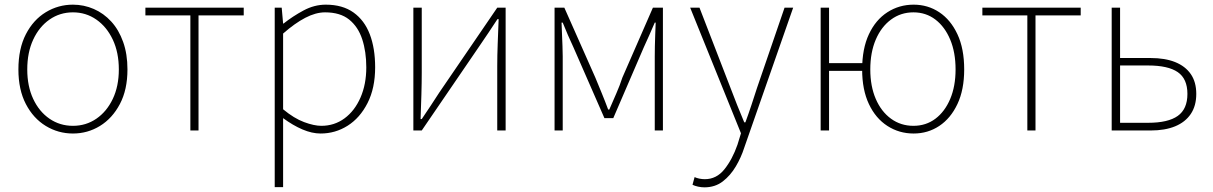

<svg xmlns="http://www.w3.org/2000/svg" viewBox="-20 -560 5204 824"><path d="M293 13Q230 13 176.5 -19.5Q123 -52 91 -113.5Q59 -175 59 -262Q59 -351 91 -413Q123 -475 176.5 -507.5Q230 -540 293 -540Q340 -540 382.5 -521.5Q425 -503 457.5 -467.5Q490 -432 508.5 -380Q527 -328 527 -262Q527 -175 494.5 -113.5Q462 -52 409 -19.5Q356 13 293 13ZM293 -20Q349 -20 393.5 -50.5Q438 -81 464 -135.5Q490 -190 490 -262Q490 -335 464 -390Q438 -445 393.5 -476Q349 -507 293 -507Q237 -507 192.5 -476Q148 -445 122.5 -390Q97 -335 97 -262Q97 -190 122.5 -135.5Q148 -81 192.5 -50.5Q237 -20 293 -20Z M797 0V-494H604V-527H1026V-494H832V0Z M1159 243V-527H1189L1195 -459H1197Q1236 -490 1282.5 -515Q1329 -540 1378 -540Q1450 -540 1497 -506.5Q1544 -473 1567 -413Q1590 -353 1590 -271Q1590 -182 1557.5 -118Q1525 -54 1472 -20.5Q1419 13 1356 13Q1319 13 1278 -4.5Q1237 -22 1195 -53V46V243ZM1359 -20Q1415 -20 1458.5 -52Q1502 -84 1527 -141Q1552 -198 1552 -271Q1552 -338 1534.5 -391.5Q1517 -445 1478.5 -476Q1440 -507 1375 -507Q1335 -507 1290 -483.5Q1245 -460 1195 -416V-91Q1242 -52 1285 -36Q1328 -20 1359 -20Z M1754 0V-527H1790V-249Q1790 -206 1788.5 -154Q1787 -102 1785 -49H1790Q1807 -74 1828.5 -106.5Q1850 -139 1866 -164L2114 -527H2150V0H2114V-277Q2114 -321 2116 -373Q2118 -425 2120 -478H2115Q2099 -453 2077 -420.5Q2055 -388 2038 -363L1790 0Z M2360 0V-527H2402L2535 -227Q2549 -193 2563 -159Q2577 -125 2590 -90H2595Q2610 -125 2625 -159Q2640 -193 2651 -227L2782 -527H2825V0H2790V-318Q2790 -338 2790.5 -362Q2791 -386 2792 -412Q2793 -438 2794 -463H2790Q2778 -435 2766.5 -409Q2755 -383 2743 -357L2612 -53H2574L2441 -357Q2429 -383 2417.5 -409Q2406 -435 2395 -463H2390Q2391 -438 2392 -412Q2393 -386 2394 -362Q2395 -338 2395 -318V0Z M3003 244Q2990 244 2976 241Q2962 238 2952 233L2961 200Q2969 204 2981 206.5Q2993 209 3005 209Q3055 209 3089 166.5Q3123 124 3145 61L3160 12L2942 -527H2982L3115 -183Q3128 -149 3143.5 -109.5Q3159 -70 3174 -35H3179Q3192 -70 3205 -109.5Q3218 -149 3229 -183L3347 -527H3384L3174 74Q3161 115 3138 154Q3115 193 3082 218.5Q3049 244 3003 244Z M3502 0V-527H3538V-289H3693V-256H3538V0ZM3901 13Q3839 13 3788.5 -19.5Q3738 -52 3709 -113.5Q3680 -175 3680 -262Q3680 -351 3709 -413Q3738 -475 3788.5 -507.5Q3839 -540 3901 -540Q3962 -540 4011 -507.5Q4060 -475 4089 -413Q4118 -351 4118 -262Q4118 -175 4089 -113.5Q4060 -52 4011 -19.5Q3962 13 3901 13ZM3900 -20Q3954 -20 3994.5 -50.5Q4035 -81 4058 -135.5Q4081 -190 4081 -262Q4081 -335 4058 -390Q4035 -445 3994.5 -476Q3954 -507 3900 -507Q3846 -507 3804 -476Q3762 -445 3738.5 -390Q3715 -335 3715 -262Q3715 -190 3738.5 -135.5Q3762 -81 3804 -50.5Q3846 -20 3900 -20Z M4389 0V-494H4196V-527H4618V-494H4424V0Z M4751 0V-527H4787V-311H4918Q4980 -311 5023.5 -293.5Q5067 -276 5090.5 -242Q5114 -208 5114 -157Q5114 -106 5090.5 -71Q5067 -36 5023.5 -18Q4980 0 4918 0ZM4787 -33H4907Q4993 -33 5034.5 -62.5Q5076 -92 5076 -157Q5076 -222 5034.5 -250.5Q4993 -279 4907 -279H4787Z"/></svg>

Font: Shanggu Sans SC VF
Style: Regular
Weight: 250
Designer: GuiWonder
Version: Version 1.021